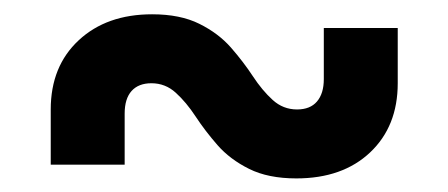

<svg xmlns="http://www.w3.org/2000/svg" viewBox="-20 -490 640 274"><path d="M52.4 -255V-333.8Q52.4 -395.4 92.3 -432.5Q132.1 -469.6 197.1 -469.6Q237.3 -469.6 264.5 -456Q291.7 -442.5 309.6 -422.1Q327.4 -401.7 340.8 -381.3Q354.2 -360.9 369.1 -347.4Q384 -333.8 403.9 -333.8Q422.6 -333.8 432.3 -345.1Q442.1 -356.5 442.1 -377.1V-450H547.6V-371.2Q547.6 -309.7 508.2 -272.5Q468.9 -235.4 402.9 -235.4Q362.7 -235.4 335.5 -249Q308.3 -262.5 290.4 -282.9Q272.6 -303.3 259.2 -323.7Q245.8 -344.1 230.9 -357.6Q216 -371.2 196.1 -371.2Q177.7 -371.2 167.8 -360.2Q157.9 -349.2 157.9 -327.9V-255Z"/></svg>

Font: Pitagon Sans Mono
Style: Regular
Weight: 400
Monospace: yes
Designer: Travis Tran
Foundry: Pitagon
Version: Version 1.001;gftools[0.9.26]